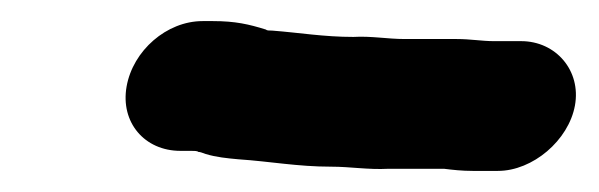

<svg xmlns="http://www.w3.org/2000/svg" viewBox="-20 -363 568 182"><path d="M151 -220H161C164 -220 167 -220 168 -219C170 -219 172 -218 175 -217C185 -214 195 -213 206 -212C236 -210 262 -205 294 -205C312 -205 329 -202 348 -203H401C409 -202 418 -201 428 -201H452C485 -201 519 -230 525 -263C531 -296 507 -324 474 -324H448C437 -324 426 -326 413 -326H364C347 -326 332 -329 315 -328C287 -328 264 -332 238 -334C235 -334 233 -334 232 -335C216 -340 203 -343 182 -343H172C138 -343 106 -315 100 -281C94 -247 117 -220 151 -220Z"/></svg>

Font: Blanket
Style: BdObl
Weight: 700
Foundry: Cannot Into Space Fonts
Version: Version 0.9